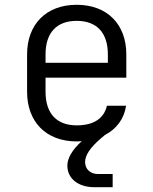

<svg xmlns="http://www.w3.org/2000/svg" viewBox="-20 -580 640 801"><path d="M507 -353C507 -478 428 -560 300 -560C172 -560 93 -478 93 -353V-197C93 -72 172 10 300 10C307 10 314 9 321 9C280 46 261 81 261 111C261 164 305 201 374 201H450V146H389C356 146 335 125 335 96C335 68 356 36 399 -1L418 -17C466 -42 498 -84 506 -139H426C414 -86 371 -57 300 -57C215 -57 170 -108 170 -197V-256H507ZM170 -353C170 -442 215 -493 300 -493C385 -493 430 -442 430 -353V-318H170Z"/></svg>

Font: Tekne LDO Light
Style: Regular
Weight: 300
Monospace: yes
Designer: Alessio Laiso, Mario Rullo, Paolo Rosset
Foundry: Alessio Laiso
Version: Version 1.000;hotconv 1.0.109;makeotfexe 2.5.65596